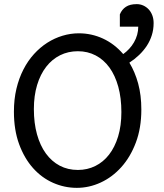

<svg xmlns="http://www.w3.org/2000/svg" viewBox="-20 -884 782 916"><path d="M559.1 -349.1Q559.1 -416.5 544.2 -470.5Q529.3 -524.4 502 -562Q474.6 -599.6 436.3 -619.6Q397.9 -639.6 351.6 -639.6Q305.2 -639.6 266.6 -620.4Q228 -601.1 200.2 -565.2Q172.4 -529.3 157 -478.3Q141.6 -427.2 141.6 -363.8Q141.6 -296.9 156.5 -243.2Q171.4 -189.5 199 -151.6Q226.6 -113.8 265.1 -93.5Q303.7 -73.2 351.6 -73.2Q396.5 -73.2 434.6 -92Q472.7 -110.8 500.2 -146.2Q527.8 -181.6 543.5 -232.9Q559.1 -284.2 559.1 -349.1ZM551.8 -815.4Q561.5 -838.9 580.8 -851.6Q600.1 -864.3 632.3 -864.3Q648.9 -864.3 663.6 -857.7Q678.2 -851.1 689.2 -839.4Q700.2 -827.6 706.5 -811Q712.9 -794.4 712.9 -773.9Q712.9 -743.2 704.3 -716.1Q695.8 -689 680.4 -665.5Q665 -642.1 643.8 -621.8Q622.6 -601.6 597.2 -585Q624 -541 639.2 -485.4Q654.3 -429.7 654.3 -361.3Q654.3 -273.4 628.2 -204.1Q602.1 -134.8 558.8 -86.7Q515.6 -38.6 460.4 -13.2Q405.3 12.2 346.7 12.2Q287.6 12.2 233.4 -11.7Q179.2 -35.6 137.7 -82Q96.2 -128.4 71.3 -196Q46.4 -263.7 46.4 -351.6Q46.4 -410.2 58.3 -460.4Q70.3 -510.7 91.6 -552.2Q112.8 -593.8 142.1 -626Q171.4 -658.2 205.8 -680.2Q240.2 -702.1 278.6 -713.6Q316.9 -725.1 356.4 -725.1Q416.5 -725.1 471.2 -700Q525.9 -674.8 567.9 -626Q583 -636.7 596.2 -650.9Q609.4 -665 619.1 -681.9Q628.9 -698.7 634.3 -717.8Q639.6 -736.8 639.6 -756.8H551.8Z"/></svg>

Font: Andika New Basic
Style: Regular
Weight: 400
Designer: Victor Gaultney, Annie Olsen, Julie Remington, Don Collingsworth, Eric Hays
Foundry: SIL International
Version: Version 5.500; ttfautohint (v1.8.3)